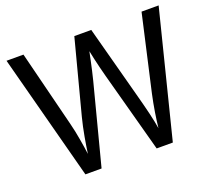

<svg xmlns="http://www.w3.org/2000/svg" viewBox="-121 -869 1126 1025"><g transform="rotate(-20 442.0 -357.0)"><path d="M395 -713.9H491.2L603 -295.9Q610.4 -268.6 617.4 -241.2Q624.5 -213.9 630.6 -188.2Q636.7 -162.6 641.4 -139.6Q646 -116.7 648.9 -98.1Q650.9 -116.7 653.8 -138.7Q656.7 -160.6 660.6 -184.8Q664.6 -209 669.2 -234.1Q673.8 -259.3 679.2 -283.2L776.9 -713.9H874L694.8 0H603L479 -458Q472.2 -482.9 465.8 -509.3Q459.5 -535.6 454.1 -558.6Q448.2 -585.4 442.9 -610.8Q437.5 -585.9 432.1 -559.1Q427.2 -536.1 421.1 -508.8Q415 -481.4 408.2 -455.1L290 0H198.2L9.8 -713.9H106L214.8 -279.8Q220.7 -257.3 225.6 -233.2Q230.5 -209 234.6 -185.1Q238.8 -161.1 242.2 -138.9Q245.6 -116.7 248 -98.1Q250.5 -116.2 254.2 -140.1Q257.8 -164.1 262.7 -190.4Q267.6 -216.8 273.2 -243.9Q278.8 -271 285.2 -294.9Z"/></g></svg>

Font: Puppies Kittens
Style: Regular
Weight: 400
Foundry: Ascender Corporation and Peter Mawhorter
Version: Version 0.1